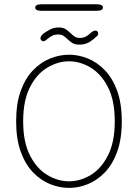

<svg xmlns="http://www.w3.org/2000/svg" viewBox="-20 -886 659 916"><path d="M309.5 10.5Q264 10.5 219.2 -7.5Q174.5 -25.5 137.8 -63.5Q101 -101.5 79 -162Q57 -222.5 57 -307.5Q57 -392.5 79 -452.8Q101 -513 137.8 -551Q174.5 -589 219.2 -607Q264 -625 309.5 -625Q354.5 -625 399 -607Q443.5 -589 480.2 -551Q517 -513 539 -452.8Q561 -392.5 561 -307.5Q561 -222.5 539 -162Q517 -101.5 480.2 -63.5Q443.5 -25.5 399 -7.5Q354.5 10.5 309.5 10.5ZM309.5 -21Q363 -21 413 -51.2Q463 -81.5 495.2 -144.8Q527.5 -208 527.5 -307.5Q527.5 -406.5 495.2 -469.8Q463 -533 413 -563.2Q363 -593.5 309.5 -593.5Q256 -593.5 205.5 -563.2Q155 -533 122.8 -469.8Q90.5 -406.5 90.5 -307.5Q90.5 -208 122.8 -144.8Q155 -81.5 205.5 -51.2Q256 -21 309.5 -21ZM359.5 -673Q337.5 -673 325 -681Q312.5 -689 300.5 -700.5Q289.5 -711 280.8 -716.2Q272 -721.5 257 -721.5Q241 -721.5 228.8 -715.2Q216.5 -709 208 -701.5Q202 -696 196.5 -692.5Q191 -689 187 -689Q182 -689 177.5 -693.2Q173 -697.5 173 -703.5Q173 -713 186.5 -725Q199.5 -735 218.5 -745Q237.5 -755 259 -755Q281 -755 293 -747Q305 -739 317.5 -727Q328 -717 337 -711Q346 -705 361 -705Q377 -705 388.8 -711.2Q400.5 -717.5 408.5 -725Q415.5 -732 422.2 -736Q429 -740 435 -740Q440.5 -740 444.5 -736.5Q448.5 -733 448.5 -726Q448.5 -718.5 444.5 -715.5Q435 -705 412.2 -689Q389.5 -673 359.5 -673ZM148 -850Q148 -857.5 155.2 -861.5Q162.5 -865.5 176.5 -865.5H442.5Q456.5 -865.5 463.8 -861.5Q471 -857.5 471 -850Q471 -842.5 463.8 -838.5Q456.5 -834.5 442.5 -834.5H176.5Q162.5 -834.5 155.2 -838.5Q148 -842.5 148 -850Z"/></svg>

Font: Sono ExtraLight
Style: Regular
Weight: 200
Designer: Tyler Finck
Foundry: Tyler Finck
Version: Version 2.112